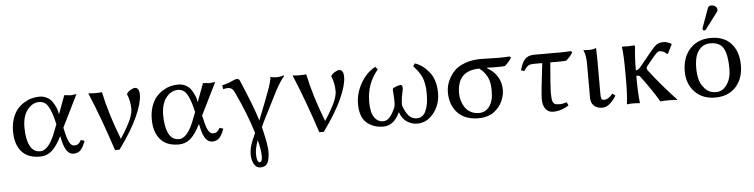

<svg xmlns="http://www.w3.org/2000/svg" viewBox="-51 -944 5663 1442"><g transform="rotate(-5 2780.5 -223.5)"><path d="M413 -191 427 -133Q447 -51 483 -51Q502 -51 512.5 -58.5Q523 -66 536 -88L563 -79Q546 -31 525.5 -10.5Q505 10 472 10Q417 10 393 -91L384 -130Q346 -55 308.5 -22.5Q271 10 220 10Q127 10 80.5 -45Q34 -100 34 -196Q34 -249 48.5 -291.5Q63 -334 85.5 -361Q108 -388 137.5 -406Q167 -424 196 -431.5Q225 -439 254 -439Q287 -439 313 -424Q339 -409 352.5 -387.5Q366 -366 375 -345Q384 -324 386 -309L389 -294L441 -434Q448 -434 465 -431.5Q482 -429 489 -429Q497 -429 512 -431.5Q527 -434 533 -434ZM363 -222 358 -243Q339 -322 315 -360.5Q291 -399 249 -399Q196 -399 159 -350.5Q122 -302 122 -219Q122 -133 147 -81.5Q172 -30 225 -30Q293 -30 347 -181Z M836 -70Q894 -160 914 -207.5Q934 -255 934 -286Q934 -347 911 -401Q918 -416 939 -429Q960 -442 973 -442Q1007 -442 1007 -387Q1007 -326 961.5 -224.5Q916 -123 819 10H785Q705 -235 622 -432Q638 -429 675 -429Q712 -429 725 -432Q758 -271 836 -70Z M1459 -191 1473 -133Q1493 -51 1529 -51Q1548 -51 1558.5 -58.5Q1569 -66 1582 -88L1609 -79Q1592 -31 1571.5 -10.5Q1551 10 1518 10Q1463 10 1439 -91L1430 -130Q1392 -55 1354.5 -22.5Q1317 10 1266 10Q1173 10 1126.5 -45Q1080 -100 1080 -196Q1080 -249 1094.5 -291.5Q1109 -334 1131.5 -361Q1154 -388 1183.5 -406Q1213 -424 1242 -431.5Q1271 -439 1300 -439Q1333 -439 1359 -424Q1385 -409 1398.5 -387.5Q1412 -366 1421 -345Q1430 -324 1432 -309L1435 -294L1487 -434Q1494 -434 1511 -431.5Q1528 -429 1535 -429Q1543 -429 1558 -431.5Q1573 -434 1579 -434ZM1409 -222 1404 -243Q1385 -322 1361 -360.5Q1337 -399 1295 -399Q1242 -399 1205 -350.5Q1168 -302 1168 -219Q1168 -133 1193 -81.5Q1218 -30 1271 -30Q1339 -30 1393 -181Z M1859 29Q1837 93 1837 128Q1837 196 1860 196Q1879 196 1879 152Q1879 105 1859 29ZM1797 135Q1797 84 1817 36L1844 -27Q1799 -175 1719 -344Q1703 -380 1671 -380Q1655 -380 1634 -375L1629 -405Q1671 -413 1700.5 -427.5Q1730 -442 1744 -442Q1757 -442 1764 -429Q1853 -221 1884 -117Q1934 -241 1968 -334Q1991 -395 1996 -436Q2015 -429 2045 -429Q2065 -429 2095 -438L2100 -436Q2065 -394 2032 -332L1928 -127Q1912 -96 1899 -66Q1900 -61 1902.5 -51Q1905 -41 1906 -36Q1932 73 1932 120Q1932 175 1917 205Q1902 235 1861 235Q1830 235 1813.5 203.5Q1797 172 1797 135Z M2376 -70Q2434 -160 2454 -207.5Q2474 -255 2474 -286Q2474 -347 2451 -401Q2458 -416 2479 -429Q2500 -442 2513 -442Q2547 -442 2547 -387Q2547 -326 2501.5 -224.5Q2456 -123 2359 10H2325Q2245 -235 2162 -432Q2178 -429 2215 -429Q2252 -429 2265 -432Q2298 -271 2376 -70Z M3239 -206Q3239 -118 3188 -54Q3137 10 3064 10Q3025 10 2989 -12Q2953 -34 2933 -88Q2889 10 2808 10Q2733 10 2683 -33.5Q2633 -77 2633 -177Q2633 -255 2675.5 -330.5Q2718 -406 2786 -442L2804 -422Q2718 -322 2718 -184Q2718 -105 2743.5 -67.5Q2769 -30 2811 -30Q2837 -30 2858.5 -52.5Q2880 -75 2903 -128Q2907 -143 2907.5 -161.5Q2908 -180 2906.5 -200Q2905 -220 2905 -224Q2905 -229 2904 -239Q2903 -249 2903 -256.5Q2903 -264 2905 -269Q2915 -276 2933.5 -283Q2952 -290 2962 -290Q2983 -290 2977 -253Q2976 -248 2972 -229.5Q2968 -211 2966 -198Q2964 -185 2962 -163.5Q2960 -142 2963 -131Q2982 -79 3006 -54.5Q3030 -30 3064 -30Q3110 -30 3132 -77.5Q3154 -125 3154 -203Q3154 -231 3153 -246Q3152 -261 3145.5 -293.5Q3139 -326 3120 -358Q3101 -390 3071 -421L3084 -442Q3142 -425 3190.5 -365Q3239 -305 3239 -206Z M3758 -364Q3743 -361 3711 -361Q3641 -361 3624 -363L3622 -358Q3669 -334 3697.5 -289Q3726 -244 3726 -186Q3726 -166 3721 -145Q3716 -124 3706.5 -102Q3697 -80 3680.5 -60Q3664 -40 3643 -24Q3622 -8 3591.5 1Q3561 10 3526 10Q3485 10 3451 0Q3417 -10 3391.5 -29Q3366 -48 3348.5 -74.5Q3331 -101 3322 -133.5Q3313 -166 3313 -204Q3313 -249 3332 -291.5Q3351 -334 3383 -366Q3411 -394 3463 -413Q3515 -432 3579 -432Q3603 -432 3650 -430.5Q3697 -429 3721 -429Q3759 -429 3798 -432L3808 -423Q3793 -395 3758 -364ZM3533 -29Q3582 -29 3612 -69.5Q3642 -110 3642 -185Q3642 -232 3633.5 -262.5Q3625 -293 3606 -318Q3590 -341 3564 -361Q3396 -361 3396 -188Q3396 -161 3404 -134Q3412 -107 3427.5 -83Q3443 -59 3470.5 -44Q3498 -29 3533 -29Z M4099 -361Q4083 -185 4083 -126Q4083 -85 4090.5 -66Q4098 -47 4116 -44Q4130 -42 4141 -42Q4166 -42 4195 -52L4207 -27Q4149 10 4088 10Q4053 10 4032 -17Q4011 -44 4011 -92Q4011 -137 4038 -361H3982Q3947 -361 3933 -352.5Q3919 -344 3898 -313L3875 -321Q3889 -376 3913 -402.5Q3937 -429 3982 -429H4183Q4221 -429 4260 -432L4270 -423Q4255 -395 4220 -364Q4205 -361 4173 -361Z M4373 -322Q4373 -392 4355 -429L4357 -431Q4369 -429 4401 -429Q4426 -429 4451 -439Q4453 -375 4453 -343V-91Q4453 -66 4457.5 -56Q4462 -46 4476 -46Q4511 -46 4543 -87L4564 -70Q4545 -37 4517.5 -12.5Q4490 12 4461 12Q4419 12 4396 -10Q4373 -32 4373 -71Z M4654 -235Q4654 -368 4645 -429L4647 -432Q4690 -429 4734 -433Q4740 -433 4741.5 -431.5Q4743 -430 4743 -423Q4734 -339 4734 -251V-245Q4753 -246 4776 -275L4842 -356Q4844 -359 4849 -365Q4885 -409 4904.5 -424Q4924 -439 4960 -439Q4983 -439 5016 -422L5019 -417L4985 -349L4977 -348Q4969 -359 4953.5 -366Q4938 -373 4921 -373Q4913 -373 4900.5 -361.5Q4888 -350 4861 -317L4826 -274Q4816 -262 4816 -256Q4816 -246 4822 -238Q4915 -116 5025 0L5023 3Q5008 0 4963 0Q4923 0 4897 3Q4842 -91 4760 -199Q4753 -205 4734 -205V-180Q4734 -71 4743 0L4741 3Q4723 0 4694 0Q4665 0 4647 3L4645 0Q4654 -67 4654 -180Z M5342 -682Q5358 -682 5371 -671.5Q5384 -661 5384 -647Q5384 -636 5378 -629L5286 -507Q5280 -499 5274 -499Q5260 -499 5260 -512Q5260 -516 5262 -522L5314 -665Q5320 -682 5342 -682ZM5099 -205Q5099 -311 5158 -375Q5217 -439 5315 -439Q5415 -439 5469 -378.5Q5523 -318 5523 -214Q5523 -114 5466 -52Q5409 10 5311 10Q5214 10 5156.5 -51Q5099 -112 5099 -205ZM5308 -399Q5264 -399 5235.5 -372Q5207 -345 5197 -307.5Q5187 -270 5187 -222Q5187 -177 5197 -137Q5207 -97 5239 -63.5Q5271 -30 5320 -30Q5370 -30 5402.5 -77Q5435 -124 5435 -196Q5435 -297 5408.5 -348Q5382 -399 5308 -399Z"/></g></svg>

Font: Libertinus Sans
Style: Regular
Weight: 400
Designer: Philipp H. Poll
Foundry: Khaled Hosny
Version: Version 6.1